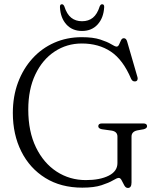

<svg xmlns="http://www.w3.org/2000/svg" viewBox="-20 -892 752 927"><path d="M615 -11Q615 15.5 597.5 15.5Q587 15.5 580.2 3.2Q573.5 -9 567.5 -21Q561.5 -33 553.5 -33Q545 -33 525.5 -21.2Q506 -9.5 470.2 2.2Q434.5 14 377.5 14Q274 14 198.8 -32.8Q123.5 -79.5 82.8 -161Q42 -242.5 42 -346.5Q42 -427 67 -493.8Q92 -560.5 136.8 -609.8Q181.5 -659 242.2 -685.8Q303 -712.5 374.5 -712.5Q429.5 -712.5 464 -701.2Q498.5 -690 517 -678.5Q535.5 -667 543 -667Q550.5 -667 555 -677.2Q559.5 -687.5 564.2 -697.5Q569 -707.5 578 -707.5Q589.5 -707.5 594 -691L644 -518.5Q646 -511 643 -505.2Q640 -499.5 632.5 -499Q619.5 -497.5 613 -511.5Q574 -603.5 515.2 -642.8Q456.5 -682 375 -682Q302.5 -682 243.8 -643.2Q185 -604.5 150.8 -532.8Q116.5 -461 116.5 -363Q116.5 -257 153.5 -180.8Q190.5 -104.5 253.5 -63.5Q316.5 -22.5 394.5 -22.5Q462.5 -22.5 504.8 -43.8Q547 -65 547 -104.5V-232.5Q547 -257 518.5 -261.5L472 -268Q454.5 -271.5 454.5 -282.5Q454.5 -296 472.5 -296H672Q690 -296 690 -282.5Q690 -272.5 674 -268L643 -262.5Q615 -256.5 615 -232.5ZM376 -789.5Q407.5 -789.5 428.5 -806.5Q449.5 -823.5 461.5 -861.5Q466 -871.5 473 -871.5Q484 -871.5 483 -857Q480 -805.5 451.5 -774Q423 -742.5 376 -742.5Q329 -742.5 300.5 -774Q272 -805.5 269.5 -857Q268.5 -871.5 279 -871.5Q286 -871.5 290.5 -861.5Q302.5 -823.5 323.8 -806.5Q345 -789.5 376 -789.5Z"/></svg>

Font: Fraunces 72pt S050 Light
Style: Regular
Weight: 300
Version: Version 1.000; ttfautohint (v1.8.3)